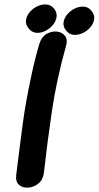

<svg xmlns="http://www.w3.org/2000/svg" viewBox="-20 -859 452 879"><path d="M54 -56Q51 -26 68 -12Q85 2 110 0Q135 -2 156 -19Q177 -36 181 -68Q197 -211 218 -352.5Q239 -494 282 -648Q291 -678 277.5 -695Q264 -712 240 -714.5Q216 -717 193 -703.5Q170 -690 160 -658Q138 -583 123 -510Q112 -459 102 -404.5Q92 -350 85 -298.5Q78 -247 73 -207Q65 -147 54 -56ZM228 -819Q213 -837 192.5 -838.5Q172 -840 151.5 -830.5Q131 -821 116.5 -804Q102 -787 99 -767Q96 -747 111 -729Q125 -711 145.5 -709Q166 -707 186.5 -717Q207 -727 221.5 -744Q236 -761 239 -781Q242 -801 228 -819ZM399 -809Q385 -827 364.5 -828.5Q344 -830 323.5 -820.5Q303 -811 288.5 -794Q274 -777 271 -757Q268 -737 283 -719Q297 -701 317.5 -699.5Q338 -698 358.5 -707.5Q379 -717 393.5 -734Q408 -751 411 -771Q414 -791 399 -809Z"/></svg>

Font: Balsamiq Sans
Style: Bold Italic
Weight: 700
Italic angle: -12°
Designer: Michael Angeles
Foundry: Balsamiq SRL
Version: Version 1.020; ttfautohint (v1.8.4.7-5d5b);gftools[0.9.26]